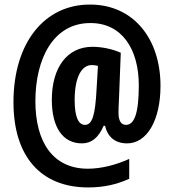

<svg xmlns="http://www.w3.org/2000/svg" viewBox="-20 -742 762 841"><path d="M683 -366C683 -574 563 -722 375 -722C176 -723 39 -556 39 -294C39 -59 157 79 366 79C434 79 492 66 546 41V-46C490 -20 423 -3 365 -3C210 -3 135 -122 135 -299C135 -485 214 -641 375 -641C513 -642 588 -528 588 -368C588 -242 567 -195 532 -195C511 -195 499 -212 499 -248C499 -264 500 -285 501 -304L509 -511C471 -528 424 -537 385 -537C274 -537 207 -446 207 -305C207 -184 255 -114 339 -114C380 -114 411 -138 434 -191H440C452 -141 485 -114 537 -114C623 -114 683 -214 683 -366ZM307 -304C307 -401 336 -457 382 -457C391 -457 400 -456 409 -453L403 -351C397 -236 384 -195 352 -195C324 -195 307 -229 307 -304Z"/></svg>

Font: Noto Sans Lao Looped ExtraCondensed
Style: Bold
Weight: 700
Width: 2
Designer: Mark Frömberg, Ben Mitchell
Foundry: The Fontpad Ltd
Version: Version 1.002